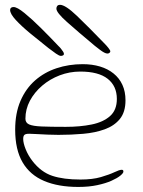

<svg xmlns="http://www.w3.org/2000/svg" viewBox="-20 -730 578 778"><path d="M297.5 27.5Q216 27.5 158.8 3.2Q101.5 -21 71.5 -72.2Q41.5 -123.5 41.5 -204.5Q41.5 -271.5 63 -321.2Q84.5 -371 122 -404Q159.5 -437 209.2 -453.5Q259 -470 315 -470Q353.5 -470 385.2 -460.5Q417 -451 440.2 -432.2Q463.5 -413.5 476 -386.2Q488.5 -359 488.5 -323.5Q488.5 -276 465.8 -248Q443 -220 404.2 -206Q365.5 -192 317 -187.8Q268.5 -183.5 217 -183.5Q198 -183.5 173.2 -184.5Q148.5 -185.5 127.5 -186.8Q106.5 -188 98.5 -188Q84 -188 79 -183.5Q74 -179 74 -167Q74 -150.5 83.8 -125.8Q93.5 -101 111.5 -77.5Q146.5 -32.5 192 -17.5Q237.5 -2.5 306 -2.5Q355 -2.5 389 -12.5Q423 -22.5 443.5 -32.2Q464 -42 473 -42Q477 -42 478.5 -40.2Q480 -38.5 480 -34.5Q480 -28.5 467.5 -18.2Q455 -8 431.5 2.5Q408 13 374.2 20.2Q340.5 27.5 297.5 27.5ZM246.5 -216Q304.5 -216 351.2 -225.5Q398 -235 425.8 -259.5Q453.5 -284 453.5 -329Q453.5 -381.5 416.2 -410.8Q379 -440 305 -440Q262 -440 222 -424.8Q182 -409.5 150.8 -382.8Q119.5 -356 101.2 -321.8Q83 -287.5 83 -249Q83 -232.5 98 -225.8Q113 -219 148.8 -217.5Q184.5 -216 246.5 -216ZM227 -503.5Q220 -503.5 206.8 -512.8Q193.5 -522 176 -535.5Q138 -565.5 102.2 -595Q66.5 -624.5 43.8 -649.2Q21 -674 21 -689.5Q21 -695.5 24.8 -698.5Q28.5 -701.5 35 -701.5Q49.5 -701.5 79.2 -677.2Q109 -653 145.8 -616.5Q182.5 -580 218 -542.5Q222.5 -538.5 227.2 -532.5Q232 -526.5 235.5 -521Q239 -515.5 239 -512Q239 -507 234.5 -505.2Q230 -503.5 227 -503.5ZM415.5 -513Q410 -513 402.2 -517Q394.5 -521 385 -528.2Q375.5 -535.5 364 -544.5Q294.5 -602.5 251.5 -640.8Q208.5 -679 208.5 -695Q208.5 -702 212.2 -706.2Q216 -710.5 223 -710.5Q245 -710.5 292 -665.5Q339 -620.5 405.5 -551.5Q412 -545 419.5 -535.5Q427 -526 427 -522Q427 -518.5 423.5 -515.8Q420 -513 415.5 -513Z"/></svg>

Font: Gluten Thin Thin
Style: Regular
Weight: 250
Version: Version 1.300